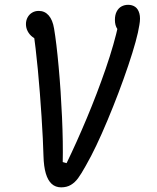

<svg xmlns="http://www.w3.org/2000/svg" viewBox="-20 -772 660 805"><path d="M162.3 -118.2Q160.7 -183.2 154.2 -283.2Q147.8 -383.3 138.6 -480.7Q129.3 -578 120 -637.3L144.5 -602.7Q128.8 -607.3 116.2 -617.1Q103.5 -626.8 96.2 -640.8Q88.8 -654.7 88.8 -671Q88.8 -686.5 95.7 -699.1Q102.5 -711.7 114.7 -719Q126.8 -726.3 142.5 -726.3Q167.5 -726.3 184.1 -707.4Q200.7 -688.5 206.7 -652.3Q216.7 -593.7 225.9 -491.9Q235.2 -390.2 240 -281.3Q244.8 -172.5 243 -92.5L259.2 -88Q300.8 -173.7 343.8 -276.2Q386.8 -378.7 423.1 -483.7Q459.3 -588.7 477.2 -672.8L504.2 -635.8Q482 -635.8 471.9 -650.6Q461.8 -665.3 461.8 -688.5Q461.8 -710 469.6 -724.3Q477.3 -738.7 489.8 -745.2Q502.2 -751.8 517.2 -751.8Q534.3 -751.8 546.8 -743.2Q559.2 -734.5 564.4 -715.5Q569.7 -696.5 564.3 -667Q555.7 -609.8 517.6 -496.8Q479.5 -383.8 430.3 -266.6Q381.2 -149.3 341.5 -80.5L337.7 -73.7Q320.5 -42.8 307.4 -24.9Q294.3 -7 277.2 3.2Q260 13.5 236.5 13.5Q212.7 13.5 196.7 -1.1Q180.7 -15.7 172.1 -44.7Q163.5 -73.7 162.3 -118.2Z"/></svg>

Font: Monaspace Radon Var
Style: Regular
Weight: 400
Designer: Riley Cran and the Lettermatic Team
Version: Version 1.000 (Monaspace Radon Var)